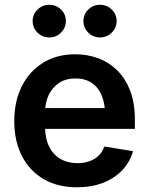

<svg xmlns="http://www.w3.org/2000/svg" viewBox="-20 -776 625 807"><path d="M303.7 11.2Q222.2 11.2 163.1 -23.4Q104 -58.1 72 -120.6Q40 -183.1 40 -267.1Q40 -350.6 71.8 -413.6Q103.5 -476.6 161.1 -512.2Q218.8 -547.9 295.9 -547.9Q348.1 -547.9 393.6 -530.8Q439 -513.7 473.4 -479.5Q507.8 -445.3 527.3 -394Q546.9 -342.8 546.9 -273.4V-234.4H98.1V-321.8H481.9L421.4 -296.9Q421.4 -341.8 407.2 -375.5Q393.1 -409.2 365.2 -427.7Q337.4 -446.3 297.4 -446.3Q256.8 -446.3 228.3 -427.5Q199.7 -408.7 184.6 -376.5Q169.4 -344.2 169.4 -303.7V-244.1Q169.4 -194.8 186.3 -160.4Q203.1 -126 233.9 -108.2Q264.6 -90.3 305.7 -90.3Q333.5 -90.3 356.2 -98.4Q378.9 -106.4 394.8 -122.1Q410.6 -137.7 418.9 -160.2L539.1 -140.6Q526.4 -95.2 494.1 -61Q461.9 -26.9 413.6 -7.8Q365.2 11.2 303.7 11.2ZM400.4 -618.7Q371.6 -618.7 351.1 -638.9Q330.6 -659.2 330.6 -687.5Q330.6 -715.8 351.1 -735.8Q371.6 -755.9 400.4 -755.9Q429.2 -755.9 449.7 -735.8Q470.2 -715.8 470.2 -687.5Q470.2 -659.2 449.7 -638.9Q429.2 -618.7 400.4 -618.7ZM187.5 -618.7Q158.2 -618.7 137.7 -638.9Q117.2 -659.2 117.2 -687.5Q117.2 -715.8 137.7 -735.8Q158.2 -755.9 187.5 -755.9Q216.3 -755.9 236.6 -735.8Q256.8 -715.8 256.8 -687.5Q256.8 -659.2 236.6 -638.9Q216.3 -618.7 187.5 -618.7Z"/></svg>

Font: V-Inter
Style: SemiBold-600
Weight: 600
Designer: Rasmus Andersson
Foundry: rsms
Version: Version 4.000;git-4146feb